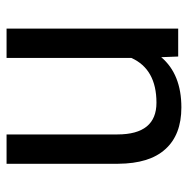

<svg xmlns="http://www.w3.org/2000/svg" viewBox="-14 -554 578 591"><g transform="rotate(-90 275.5 -259.0)"><path d="M394.5 -52.2 396.5 0H482.4V-528.3H392.1V-144C369.1 -92.8 323.2 -66.9 254.4 -66.9C189.5 -66.9 156.7 -106.9 156.7 -187V-528.3H66.4V-184.6C66.9 -120.6 81.5 -72.3 111.3 -39.6C140.6 -6.8 183.6 9.8 239.7 9.8C307.6 9.8 359.4 -10.7 394.5 -52.2Z"/></g></svg>

Font: Vazir
Style: Regular
Weight: 400
Designer: Saber Rastikerdar
Foundry: Saber Rastikerdar
Version: Version 27.002;January 24, 2021;FontCreator 13.0.0.2683 64-b